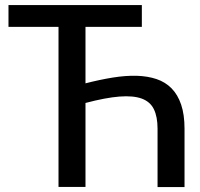

<svg xmlns="http://www.w3.org/2000/svg" viewBox="-20 -738 790 758"><path d="M317.5 -409Q374 -423.5 425.2 -431.8Q476.5 -440 519.8 -438.8Q563 -437.5 598 -425.8Q633 -414 657.5 -389Q682 -364 695.2 -324.8Q708.5 -285.5 708.5 -229.5V0.5H602V-230Q602 -277 587.5 -306.8Q573 -336.5 539.5 -348.8Q506 -361 451.5 -356.8Q397 -352.5 317.5 -331.5V0H211V-632H13.5V-718H540V-632H317.5Z"/></svg>

Font: Lato 2
Style: Regular
Weight: 500
Designer: Lukasz Dziedzic with Adam Twardoch and Botio Nikoltchev
Foundry: tyPoland Lukasz Dziedzic
Version: Version 2.015; 2015-08-06; http://www.latofonts.com/